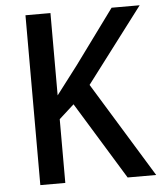

<svg xmlns="http://www.w3.org/2000/svg" viewBox="-52 -759 675 804"><g transform="rotate(-5 286.0 -357.0)"><path d="M572 0 327 -400 565 -714H447L280 -486C246 -441 216 -402 190 -368V-714H85V0H190V-268L253 -325L452 0Z"/></g></svg>

Font: Noto Sans Khmer SemiCondensed Medium
Style: Regular
Weight: 500
Width: 4
Designer: Danh Hong and the Monotype Design Team
Foundry: Monotype Imaging Inc.
Version: Version 2.004